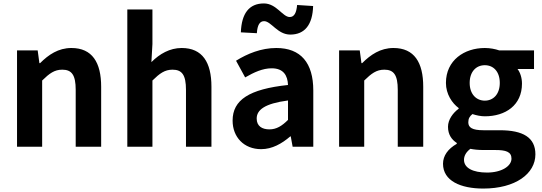

<svg xmlns="http://www.w3.org/2000/svg" viewBox="-20 -853 3150 1116"><path d="M79 -560V0H225V-385C267 -426 296 -448 342 -448C397 -448 420 -417 420 -331V0H568V-349C568 -490 516 -574 395 -574C319 -574 262 -535 213 -486H209L199 -560Z M720 0H866V-385C908 -426 937 -448 983 -448C1038 -448 1061 -417 1061 -331V0H1209V-349C1209 -490 1157 -574 1036 -574C967 -574 908 -540 860 -492L866 -597V-798H720Z M1498 14C1562 14 1618 -18 1667 -60H1670L1681 0H1801V-327C1801 -488 1728 -574 1586 -574C1498 -574 1418 -541 1352 -500L1405 -403C1457 -433 1507 -456 1559 -456C1628 -456 1652 -414 1654 -359C1428 -335 1332 -272 1332 -152C1332 -56 1398 14 1498 14ZM1546 -101C1503 -101 1472 -120 1472 -164C1472 -214 1518 -251 1654 -269V-156C1619 -121 1587 -101 1546 -101ZM1667 -652C1752 -652 1797 -710 1800 -818L1707 -824C1703 -778 1690 -754 1664 -754C1623 -754 1587 -833 1514 -833C1428 -833 1384 -775 1380 -665L1473 -660C1476 -708 1490 -730 1515 -730C1556 -730 1593 -652 1667 -652Z M1951 -560V0H2097V-385C2139 -426 2168 -448 2214 -448C2269 -448 2292 -417 2292 -331V0H2440V-349C2440 -490 2388 -574 2267 -574C2191 -574 2134 -535 2085 -486H2081L2071 -560Z M2789 243C2976 243 3092 157 3092 44C3092 -54 3020 -96 2885 -96H2790C2724 -96 2702 -112 2702 -142C2702 -164 2710 -177 2726 -190C2750 -182 2776 -177 2798 -177C2918 -177 3014 -241 3014 -367C3014 -402 3003 -433 2988 -452H3084V-560H2882C2859 -568 2829 -574 2798 -574C2679 -574 2572 -503 2572 -371C2572 -306 2608 -253 2646 -225V-221C2613 -197 2584 -158 2584 -116C2584 -70 2606 -41 2635 -22V-17C2584 12 2555 52 2555 99C2555 198 2657 243 2789 243ZM2798 -268C2749 -268 2710 -305 2710 -371C2710 -437 2748 -474 2798 -474C2848 -474 2885 -437 2885 -371C2885 -305 2847 -268 2798 -268ZM2811 150C2728 150 2677 123 2677 76C2677 53 2689 31 2714 12C2734 16 2758 19 2792 19H2860C2920 19 2953 29 2953 69C2953 113 2895 150 2811 150Z"/></svg>

Font: Kinto Sans
Style: Bold
Weight: 700
Designer: Authors: Ryoko NISHIZUKA  (kana & ideographs); Paul D. Hunt (Latin, Greek & Cyrillic); Wenlong ZHANG  (bopomofo); Sandol
Foundry: Adobe Systems Incorporated, ookami Inc.
Version: Version 0.001